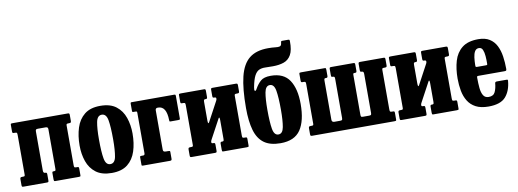

<svg xmlns="http://www.w3.org/2000/svg" viewBox="-63 -1166 4178 1550"><g transform="rotate(-10 2026.0 -391.0)"><path d="M204.5 -100.5Q204.5 -80 219.5 -80H220.5Q229 -80 232 -77Q235 -74 235 -63V-15Q235 -6 232.2 -3Q229.5 0 221 0H28.5Q19.5 0 17 -3.2Q14.5 -6.5 14.5 -16V-64Q14.5 -74.5 18.8 -77.2Q23 -80 32.5 -80H37.5Q47.5 -80 51 -82.2Q54.5 -84.5 54.5 -94V-418Q54.5 -431 52 -435.8Q49.5 -440.5 36.5 -440.5H27.5Q19.5 -440.5 17 -443.5Q14.5 -446.5 14.5 -455.5V-509Q14.5 -517.5 18.2 -518.8Q22 -520 30 -520H483Q492 -520 494.5 -516.8Q497 -513.5 497 -504V-456.5Q497 -446 493 -443.2Q489 -440.5 479 -440.5H474Q464.5 -440.5 460.8 -438Q457 -435.5 457 -426.5V-102.5Q457 -89.5 459.5 -84.8Q462 -80 475 -80H484Q492.5 -80 494.8 -76.8Q497 -73.5 497 -65V-11Q497 -3 493.5 -1.5Q490 0 481.5 0H288.5Q280.5 0 279 -3.8Q277.5 -7.5 277.5 -15.5V-65.5Q277.5 -74 279.5 -77Q281.5 -80 289 -80H293Q302 -80 304.5 -83.2Q307 -86.5 307 -99.5V-420Q307 -431.5 302.8 -436Q298.5 -440.5 287 -440.5H225.5Q213.5 -440.5 209 -437.2Q204.5 -434 204.5 -421Z M532 -247.5Q532 -327.5 552.8 -392.8Q573.5 -458 621.5 -496.5Q669.5 -535 751 -535Q833 -535 880.8 -498Q928.5 -461 949.2 -400.5Q970 -340 970 -270Q970 -190 949.2 -125.5Q928.5 -61 880.8 -23Q833 15 751 15Q669.5 15 621.5 -21.5Q573.5 -58 552.8 -117.8Q532 -177.5 532 -247.5ZM694.5 -270Q694.5 -166 704.5 -111.8Q714.5 -57.5 751 -57.5Q788 -57.5 797.8 -109.2Q807.5 -161 807.5 -250Q807.5 -354.5 797.8 -408.5Q788 -462.5 751 -462.5Q714.5 -462.5 704.5 -411Q694.5 -359.5 694.5 -270Z M1022.5 -440H1009Q1002 -440 999.5 -441.8Q997 -443.5 997 -451V-510.5Q997 -520 1004.5 -520H1355Q1363 -520 1365 -517Q1367 -514 1367 -505.5V-322.5Q1367 -315.5 1363.5 -314Q1360 -312.5 1353 -312.5H1289.5Q1282 -312.5 1280.8 -315Q1279.5 -317.5 1279.5 -324.5Q1277.5 -440 1209.5 -440H1206.5Q1187 -440 1187 -421.5V-100Q1187 -88 1192.8 -84Q1198.5 -80 1211 -80H1230.5Q1237.5 -80 1241 -78.5Q1244.5 -77 1244.5 -70V-15Q1244.5 -5.5 1240.8 -2.8Q1237 0 1228 0H1009.5Q1002 0 999.5 -1.2Q997 -2.5 997 -10V-71Q997 -77.5 1000.5 -78.8Q1004 -80 1010.5 -80H1023.5Q1037 -80 1037 -95V-425Q1037 -435 1034.8 -437.5Q1032.5 -440 1022.5 -440Z M1835.5 -102.5Q1835.5 -89.5 1838 -84.8Q1840.5 -80 1853.5 -80H1862.5Q1871 -80 1873.2 -76.8Q1875.5 -73.5 1875.5 -65V-11Q1875.5 -3 1872 -1.5Q1868.5 0 1860 0H1667Q1659 0 1657.5 -3.8Q1656 -7.5 1656 -15.5V-65.5Q1656 -80 1666.5 -80H1671.5Q1679.5 -80 1682.5 -83.2Q1685.5 -86.5 1685.5 -99.5V-254.5Q1685.5 -269 1682.5 -273.5Q1679.5 -278 1675.5 -270L1591.5 -114Q1589.5 -110.5 1586.5 -104Q1583.5 -97.5 1583.5 -91Q1583.5 -83.5 1587 -81.8Q1590.5 -80 1598.5 -80H1600Q1608 -80 1610.8 -77Q1613.5 -74 1613.5 -63V-15Q1613.5 -6 1610.8 -3Q1608 0 1599.5 0H1407Q1398 0 1395.5 -3.2Q1393 -6.5 1393 -16V-64Q1393 -74.5 1397.2 -77.2Q1401.5 -80 1411 -80H1416Q1426 -80 1429.5 -82.2Q1433 -84.5 1433 -94V-418.5Q1433 -431.5 1430.5 -436.2Q1428 -441 1415 -441H1406Q1398 -441 1395.5 -444Q1393 -447 1393 -456V-510Q1393 -518 1396.8 -519.5Q1400.5 -521 1408.5 -521H1601Q1608.5 -521 1610.8 -517.2Q1613 -513.5 1613 -505.5V-455.5Q1613 -441 1603 -441H1598Q1590 -441 1586.5 -437.8Q1583 -434.5 1583 -421.5V-268.5Q1583 -249 1586.5 -246Q1590 -243 1595.5 -254L1681 -413.5Q1685.5 -422.5 1685.5 -428Q1685.5 -437 1681.8 -439Q1678 -441 1670.5 -441H1669Q1661 -441 1658.5 -444Q1656 -447 1656 -458V-506Q1656 -515 1658.5 -518Q1661 -521 1670 -521H1861.5Q1870.5 -521 1873 -517.5Q1875.5 -514 1875.5 -505V-457Q1875.5 -446.5 1871.5 -443.8Q1867.5 -441 1857.5 -441H1852.5Q1843 -441 1839.2 -438.5Q1835.5 -436 1835.5 -427Z M2350.5 -782.5Q2351.5 -709.5 2330 -671.8Q2308.5 -634 2270 -620.8Q2231.5 -607.5 2180.5 -607.5Q2144.5 -607.5 2116.5 -608.5Q2088.5 -609.5 2066.8 -599.8Q2045 -590 2029 -560Q2013 -530 2001 -467.5Q1996 -443.5 2002.2 -437.5Q2008.5 -431.5 2020.5 -454Q2039.5 -488 2066 -511.5Q2092.5 -535 2149 -535Q2255 -535 2301.5 -464.5Q2348 -394 2348 -270Q2348 -131.5 2298.5 -58.2Q2249 15 2134 15Q2048.5 15 1999 -21.5Q1949.5 -58 1928.5 -131Q1907.5 -204 1907.5 -312.5Q1907.5 -470.5 1931.5 -568.8Q1955.5 -667 2012 -712.5Q2068.5 -758 2166.5 -758Q2202 -758 2226.2 -754.8Q2250.5 -751.5 2263.5 -756Q2276.5 -760.5 2278 -783.5Q2279 -792 2280.8 -794.5Q2282.5 -797 2292 -797H2337.5Q2346 -797 2348.2 -794.2Q2350.5 -791.5 2350.5 -782.5ZM2075 -270Q2075 -167.5 2084.5 -112.5Q2094 -57.5 2129 -57.5Q2164 -57.5 2173.5 -110Q2183 -162.5 2183 -250Q2183 -352.5 2173.5 -407.5Q2164 -462.5 2129 -462.5Q2094 -462.5 2084.5 -410Q2075 -357.5 2075 -270Z M2657.5 -419.5Q2657.5 -431 2655 -435.5Q2652.5 -440 2643.5 -440H2641Q2633 -440 2630.5 -443Q2628 -446 2628 -457V-505Q2628 -514 2630.5 -517Q2633 -520 2642 -520H2823.5Q2832.5 -520 2835 -516.8Q2837.5 -513.5 2837.5 -504V-456Q2837.5 -445.5 2834.2 -442.8Q2831 -440 2824.5 -440H2821Q2813 -440 2810.2 -437.8Q2807.5 -435.5 2807.5 -426V-102.5Q2807.5 -89.5 2810 -84.8Q2812.5 -80 2825.5 -80H2875Q2887 -80 2891 -83.2Q2895 -86.5 2895 -99.5V-419.5Q2895 -440 2880.5 -440H2879Q2870.5 -440 2867.8 -443Q2865 -446 2865 -457V-505Q2865 -514 2867.8 -517Q2870.5 -520 2879 -520H3071Q3080 -520 3082.5 -516.8Q3085 -513.5 3085 -504V-456Q3085 -445.5 3081 -442.8Q3077 -440 3067 -440H3062Q3052.5 -440 3048.8 -437.8Q3045 -435.5 3045 -426V-102.5Q3045 -89.5 3047.5 -84.8Q3050 -80 3063 -80H3072Q3080.5 -80 3082.8 -76.8Q3085 -73.5 3085 -65V-11Q3085 -3 3081.5 -1.5Q3078 0 3069.5 0H2394Q2385 0 2382.5 -3.2Q2380 -6.5 2380 -16V-64Q2380 -74.5 2384.2 -77.2Q2388.5 -80 2398 -80H2403Q2413 -80 2416.5 -82.2Q2420 -84.5 2420 -94V-417.5Q2420 -430.5 2417.5 -435.2Q2415 -440 2402 -440H2393Q2385 -440 2382.5 -443.2Q2380 -446.5 2380 -455V-509Q2380 -517.5 2383.8 -518.8Q2387.5 -520 2395.5 -520H2589Q2597 -520 2598.5 -516.5Q2600 -513 2600 -504.5V-454.5Q2600 -440 2589.5 -440H2585Q2576 -440 2573 -436.8Q2570 -433.5 2570 -420.5V-100.5Q2570 -80 2591 -80H2637.5Q2649.5 -80 2653.5 -83.2Q2657.5 -86.5 2657.5 -99.5Z M3556.5 -102.5Q3556.5 -89.5 3559 -84.8Q3561.5 -80 3574.5 -80H3583.5Q3592 -80 3594.2 -76.8Q3596.5 -73.5 3596.5 -65V-11Q3596.5 -3 3593 -1.5Q3589.5 0 3581 0H3388Q3380 0 3378.5 -3.8Q3377 -7.5 3377 -15.5V-65.5Q3377 -80 3387.5 -80H3392.5Q3400.5 -80 3403.5 -83.2Q3406.5 -86.5 3406.5 -99.5V-254.5Q3406.5 -269 3403.5 -273.5Q3400.5 -278 3396.5 -270L3312.5 -114Q3310.5 -110.5 3307.5 -104Q3304.5 -97.5 3304.5 -91Q3304.5 -83.5 3308 -81.8Q3311.5 -80 3319.5 -80H3321Q3329 -80 3331.8 -77Q3334.5 -74 3334.5 -63V-15Q3334.5 -6 3331.8 -3Q3329 0 3320.5 0H3128Q3119 0 3116.5 -3.2Q3114 -6.5 3114 -16V-64Q3114 -74.5 3118.2 -77.2Q3122.5 -80 3132 -80H3137Q3147 -80 3150.5 -82.2Q3154 -84.5 3154 -94V-418.5Q3154 -431.5 3151.5 -436.2Q3149 -441 3136 -441H3127Q3119 -441 3116.5 -444Q3114 -447 3114 -456V-510Q3114 -518 3117.8 -519.5Q3121.5 -521 3129.5 -521H3322Q3329.5 -521 3331.8 -517.2Q3334 -513.5 3334 -505.5V-455.5Q3334 -441 3324 -441H3319Q3311 -441 3307.5 -437.8Q3304 -434.5 3304 -421.5V-268.5Q3304 -249 3307.5 -246Q3311 -243 3316.5 -254L3402 -413.5Q3406.5 -422.5 3406.5 -428Q3406.5 -437 3402.8 -439Q3399 -441 3391.5 -441H3390Q3382 -441 3379.5 -444Q3377 -447 3377 -458V-506Q3377 -515 3379.5 -518Q3382 -521 3391 -521H3582.5Q3591.5 -521 3594 -517.5Q3596.5 -514 3596.5 -505V-457Q3596.5 -446.5 3592.5 -443.8Q3588.5 -441 3578.5 -441H3573.5Q3564 -441 3560.2 -438.5Q3556.5 -436 3556.5 -427Z M3631 -250Q3631 -330 3650 -394.5Q3669 -459 3716.8 -497Q3764.5 -535 3850 -535Q3906.5 -535 3942.2 -512.2Q3978 -489.5 3997.5 -450.5Q4017 -411.5 4024.2 -362.2Q4031.5 -313 4031.5 -260.5Q4031.5 -249.5 4028.2 -246.5Q4025 -243.5 4014 -243.5H3802Q3792.5 -243.5 3790 -240.8Q3787.5 -238 3788 -229Q3788 -183.5 3791.8 -145.2Q3795.5 -107 3809.5 -84Q3823.5 -61 3853.5 -61Q3892.5 -61 3906.2 -90.2Q3920 -119.5 3923.5 -161Q3924.5 -173 3939.5 -173H4017Q4026 -173 4027.8 -170.8Q4029.5 -168.5 4029 -161.5Q4022 -81 3980 -33Q3938 15 3839 15Q3776 15 3735.2 -6.5Q3694.5 -28 3671.8 -65Q3649 -102 3640 -149.8Q3631 -197.5 3631 -250ZM3803.5 -316.5H3873Q3883 -316.5 3884.8 -318Q3886.5 -319.5 3887 -327.5Q3887.5 -357.5 3885.2 -389Q3883 -420.5 3873.8 -442Q3864.5 -463.5 3843 -463.5Q3820.5 -463.5 3809.2 -444.5Q3798 -425.5 3794.2 -395.5Q3790.5 -365.5 3790 -332Q3790 -323 3791.2 -319.8Q3792.5 -316.5 3803.5 -316.5Z"/></g></svg>

Font: Besley* Condensed
Style: Bold
Weight: 700
Width: 3
Designer: Owen Earl
Foundry: indestructible type*
Version: Version 3.000; ttfautohint (v1.8.3)